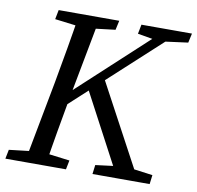

<svg xmlns="http://www.w3.org/2000/svg" viewBox="-79 -749 850 827"><g transform="rotate(10 346.0 -335.0)"><path d="M-3 0 5 -40 133 -55H151L270 -40L262 0ZM82 0 150 -360Q164 -437 177.5 -515Q191 -593 203 -670H293L225 -310Q211 -233 197.5 -155Q184 -77 172 0ZM104 -629 112 -670H377L368 -629L244 -614H225ZM161 -224 159 -284H169L195 -308L587 -670H647ZM486 0 293 -364 352 -423 579 0ZM378 0 383 -40 502 -55H521L633 -40L628 0ZM466 -629 474 -670H695L686 -629L573 -614H554Z"/></g></svg>

Font: Source Serif 4
Style: Italic
Weight: 400
Italic angle: -12°
Designer: Frank Grießhammer
Foundry: Adobe Systems Incorporated
Version: Version 4.004;hotconv 1.0.116;makeotfexe 2.5.65601